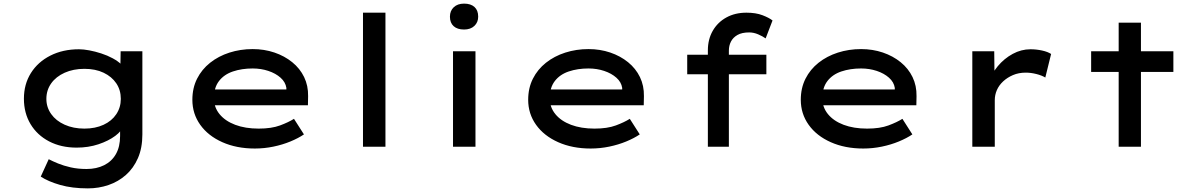

<svg xmlns="http://www.w3.org/2000/svg" viewBox="-20 -810 6622 1060"><path d="M465 230Q378 230 312 211Q246 192 205 165L249 69Q270 80 300.5 92.5Q331 105 370.5 114Q410 123 458 123Q513 123 555 102Q597 81 620 40.5Q643 0 643 -59V-124L661 -117Q654 -88 616.5 -60Q579 -32 523.5 -13.5Q468 5 403 5Q317 5 251 -29.5Q185 -64 148.5 -125Q112 -186 112 -265Q112 -345 150.5 -406.5Q189 -468 258 -503Q327 -538 416 -538Q441 -538 473 -532Q505 -526 539 -515Q573 -504 602.5 -488Q632 -472 650.5 -453.5Q669 -435 670 -413L644 -405L646 -527H766V-68Q766 7 741.5 63Q717 119 675 156Q633 193 579 211.5Q525 230 465 230ZM446 -100Q506 -100 551.5 -121Q597 -142 622 -179.5Q647 -217 647 -264Q647 -313 622 -350Q597 -387 552 -408.5Q507 -430 446 -430Q385 -430 337 -408.5Q289 -387 262.5 -349.5Q236 -312 236 -264Q236 -218 262.5 -180.5Q289 -143 337 -121.5Q385 -100 446 -100Z M1387 10Q1286 10 1207.5 -25Q1129 -60 1085.5 -121Q1042 -182 1042 -259Q1042 -324 1068 -375.5Q1094 -427 1140 -463.5Q1186 -500 1246.5 -519.5Q1307 -539 1375 -539Q1439 -539 1495 -520Q1551 -501 1593.5 -466.5Q1636 -432 1659 -384.5Q1682 -337 1681 -279L1680 -229H1141L1118 -316H1577L1561 -303V-325Q1556 -357 1529 -381Q1502 -405 1461.5 -418.5Q1421 -432 1375 -432Q1315 -432 1266 -415.5Q1217 -399 1189 -362.5Q1161 -326 1161 -268Q1161 -218 1192 -180Q1223 -142 1278.5 -121Q1334 -100 1408 -100Q1479 -100 1526 -117.5Q1573 -135 1603 -154L1658 -68Q1627 -47 1583.5 -29Q1540 -11 1489.5 -0.5Q1439 10 1387 10Z M1984 0V-740H2108V0Z M2481 0V-527H2605V0ZM2542 -647Q2505 -647 2484.5 -665.5Q2464 -684 2464 -718Q2464 -750 2485 -770Q2506 -790 2542 -790Q2579 -790 2599.5 -771.5Q2620 -753 2620 -718Q2620 -687 2599 -667Q2578 -647 2542 -647Z M3241 10Q3140 10 3061.5 -25Q2983 -60 2939.5 -121Q2896 -182 2896 -259Q2896 -324 2922 -375.5Q2948 -427 2994 -463.5Q3040 -500 3100.5 -519.5Q3161 -539 3229 -539Q3293 -539 3349 -520Q3405 -501 3447.5 -466.5Q3490 -432 3513 -384.5Q3536 -337 3535 -279L3534 -229H2995L2972 -316H3431L3415 -303V-325Q3410 -357 3383 -381Q3356 -405 3315.5 -418.5Q3275 -432 3229 -432Q3169 -432 3120 -415.5Q3071 -399 3043 -362.5Q3015 -326 3015 -268Q3015 -218 3046 -180Q3077 -142 3132.5 -121Q3188 -100 3262 -100Q3333 -100 3380 -117.5Q3427 -135 3457 -154L3512 -68Q3481 -47 3437.5 -29Q3394 -11 3343.5 -0.5Q3293 10 3241 10Z M3888 0V-532Q3888 -593 3915 -640Q3942 -687 3990 -713.5Q4038 -740 4101 -740Q4153 -740 4189.5 -726Q4226 -712 4245 -697L4207 -598Q4190 -610 4165.5 -620.5Q4141 -631 4116 -631Q4076 -631 4051.5 -617Q4027 -603 4015.5 -580.5Q4004 -558 4004 -531V0H3946Q3932 0 3917.5 0Q3903 0 3888 0ZM3774 -400V-508H4211V-400Z M4746 10Q4645 10 4566.5 -25Q4488 -60 4444.5 -121Q4401 -182 4401 -259Q4401 -324 4427 -375.5Q4453 -427 4499 -463.5Q4545 -500 4605.5 -519.5Q4666 -539 4734 -539Q4798 -539 4854 -520Q4910 -501 4952.5 -466.5Q4995 -432 5018 -384.5Q5041 -337 5040 -279L5039 -229H4500L4477 -316H4936L4920 -303V-325Q4915 -357 4888 -381Q4861 -405 4820.5 -418.5Q4780 -432 4734 -432Q4674 -432 4625 -415.5Q4576 -399 4548 -362.5Q4520 -326 4520 -268Q4520 -218 4551 -180Q4582 -142 4637.5 -121Q4693 -100 4767 -100Q4838 -100 4885 -117.5Q4932 -135 4962 -154L5017 -68Q4986 -47 4942.5 -29Q4899 -11 4848.5 -0.5Q4798 10 4746 10Z M5348 0V-527H5469L5471 -338L5438 -349Q5453 -402 5488.5 -444.5Q5524 -487 5571 -512.5Q5618 -538 5669 -538Q5702 -538 5733.5 -531Q5765 -524 5783 -512L5751 -382Q5731 -394 5701 -401.5Q5671 -409 5643 -409Q5604 -409 5572.5 -395.5Q5541 -382 5518 -360.5Q5495 -339 5483.5 -312.5Q5472 -286 5472 -257V0Z M6156 0V-685H6279V0ZM6004 -413V-527H6458V-413Z"/></svg>

Font: Lexend Tera Medium
Style: Regular
Weight: 500
Designer: Bonnie Shaver-Troup, Thomas Jockin
Foundry: Lexend
Version: Version 1.007